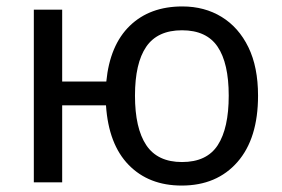

<svg xmlns="http://www.w3.org/2000/svg" viewBox="-20 -566 876 596"><path d="M781 -269Q781 -136 717 -63Q653 10 544 10Q442 10 379.5 -54Q317 -118 309 -239H173V0H85V-536H173V-313H310Q321 -426 383 -486Q445 -546 546 -546Q615 -546 668 -513.5Q721 -481 751 -419.5Q781 -358 781 -269ZM399 -269Q399 -168 434 -115.5Q469 -63 545 -63Q622 -63 656 -115.5Q690 -168 690 -269Q690 -370 655.5 -421Q621 -472 545 -472Q469 -472 434 -421Q399 -370 399 -269Z"/></svg>

Font: Noto Sans IKEA
Style: Regular
Weight: 400
Designer: Monotype Design Team
Foundry: Monotype Imaging Inc.
Version: Version 2.001